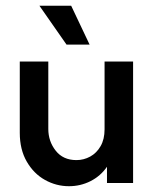

<svg xmlns="http://www.w3.org/2000/svg" viewBox="-20 -628 533 659"><path d="M216.7 11.1Q172.9 11.1 134.4 -10.4Q95.8 -31.9 71.9 -73.3Q47.9 -114.6 47.9 -172.2V-416.7H145.8V-185.4Q145.8 -143.1 171.2 -110.8Q196.5 -78.5 242.4 -78.5Q267.4 -78.5 289.6 -90.6Q311.8 -102.8 325.3 -126.4Q338.9 -150 338.9 -184V-416.7H436.8V0H347.2V-55.6Q325 -23.6 290.6 -6.2Q256.2 11.1 216.7 11.1ZM208.3 -475 115.3 -608.3H224.3L287.5 -475Z"/></svg>

Font: Afacad Flux Medium
Style: Regular
Weight: 500
Designer: Kristian Moeller
Foundry: Dicotype
Version: Version 1.100